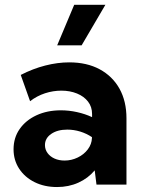

<svg xmlns="http://www.w3.org/2000/svg" viewBox="-20 -752 585 782"><path d="M495.1 0H373L365.7 -58.1Q338.9 -25.9 299.3 -8.1Q259.8 9.8 212.4 9.8Q161.1 9.8 121.1 -10Q81.1 -29.8 58.1 -64.7Q35.2 -99.6 35.2 -144Q35.2 -190.9 60.1 -226.6Q85 -262.2 128.7 -282.5Q172.4 -302.7 228 -302.7Q260.7 -302.7 293.7 -295.4Q326.7 -288.1 355 -274.9V-287.6Q355 -316.9 338.6 -338.1Q322.3 -359.4 293.7 -371.1Q265.1 -382.8 230 -382.8Q196.3 -382.8 163.3 -372.1Q130.4 -361.3 102.5 -339.8L64.5 -446.8Q113.8 -472.2 164.3 -485.1Q214.8 -498 262.2 -498Q333.5 -498 385.7 -470Q438 -441.9 466.6 -390.9Q495.1 -339.8 495.1 -270ZM243.2 -98.1Q271 -98.1 296.4 -110.4Q321.8 -122.6 337.6 -143.6Q353.5 -164.6 354.5 -189.9V-193.4Q333 -208 306.9 -216.1Q280.8 -224.1 253.9 -224.1Q213.9 -224.1 188.5 -206.5Q163.1 -189 163.1 -161.1Q163.1 -143.1 173.6 -128.7Q184.1 -114.3 202.1 -106.2Q220.2 -98.1 243.2 -98.1ZM312.5 -567.4H212.9L282.2 -732.4H409.2Z"/></svg>

Font: Kumbh Sans
Style: Bold
Weight: 700
Version: Version 1.005